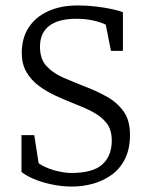

<svg xmlns="http://www.w3.org/2000/svg" viewBox="-20 -678 547 706"><path d="M245 8Q207 8 169.5 0Q132 -8 103 -20.5Q74 -33 59 -46V-181H106L122 -78Q144 -62 179 -52Q214 -42 242 -42Q322 -42 356.5 -73.5Q391 -105 391 -161Q391 -202 371 -226.5Q351 -251 319 -267.5Q287 -284 250 -298Q217 -311 183.5 -326.5Q150 -342 122 -363Q94 -384 77 -413.5Q60 -443 60 -483Q60 -538 85.5 -577Q111 -616 157.5 -637Q204 -658 267 -658Q299 -658 333 -654Q367 -650 394 -644Q421 -638 432 -633V-491H388L369 -587Q355 -595 325.5 -602Q296 -609 261 -609Q195 -609 161 -583Q127 -557 127 -506Q127 -461 151 -435Q175 -409 213 -392.5Q251 -376 292 -360Q334 -344 372 -323Q410 -302 434 -269Q458 -236 458 -183Q458 -131 440 -94.5Q422 -58 391 -35.5Q360 -13 322 -2.5Q284 8 245 8Z"/></svg>

Font: Faustina Light Light
Style: Regular
Weight: 300
Version: Version 1.200